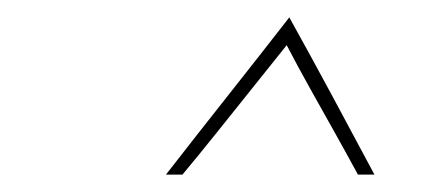

<svg xmlns="http://www.w3.org/2000/svg" viewBox="-20 -681 510 221"><path d="M392 -480Q379 -504 365 -529Q351 -554 337 -579Q323 -604 310 -629Q290 -604 270 -579Q250 -554 230 -529Q210 -504 190 -480H171Q206 -525 242 -570.5Q278 -616 313 -661Q338 -616 362.5 -570.5Q387 -525 411 -480Z"/></svg>

Font: Josefin Sans Thin Thin
Style: Italic
Weight: 250
Italic angle: -7°
Version: Version 2.000